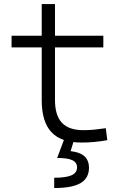

<svg xmlns="http://www.w3.org/2000/svg" viewBox="-20 -694 626 948"><path d="M381.8 9.8Q281.7 9.8 233.9 -41.5Q186 -92.8 186 -198.7V-460H37.1V-517.6H186V-673.8H251.5V-517.6H490.2V-460H251.5V-200.2Q251.5 -124.5 285.6 -87.9Q319.8 -51.3 391.6 -51.3Q419.9 -51.3 446.5 -54Q473.1 -56.6 502.4 -61L509.8 -2Q477.5 3.9 447 6.8Q416.5 9.8 381.8 9.8ZM247.6 234.4V183.6Q306.2 183.6 333.3 171.4Q360.4 159.2 360.4 132.3Q360.4 107.9 336.9 96.9Q313.5 85.9 262.2 85.9L300.8 -17.1L345.7 -2.9L328.6 52.2Q376 57.6 397.7 78.4Q419.4 99.1 419.4 133.8Q419.4 185.5 377.9 210Q336.4 234.4 247.6 234.4Z"/></svg>

Font: Caskaydia Cove Light
Style: Regular
Weight: 300
Monospace: yes
Designer: Aaron Bell
Foundry: Saja Typeworks
Version: Version 4.300; ttfautohint (v1.8.3)